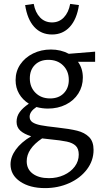

<svg xmlns="http://www.w3.org/2000/svg" viewBox="-20 -676 526 985"><path d="M468 -359H380Q405 -325 405 -278Q405 -233 382 -196.5Q359 -160 318 -139.5Q277 -119 226 -119Q196 -119 167 -127Q132 -104 132 -77Q132 -59 146.5 -49Q161 -39 189 -33.5Q217 -28 273 -22Q337 -15 375.5 -5.5Q414 4 437 27Q460 50 460 93Q460 148 426 193Q392 238 335 263.5Q278 289 211 289Q133 289 83.5 255.5Q34 222 34 167Q34 129 61 91.5Q88 54 140 23Q104 12 84.5 -5.5Q65 -23 65 -51Q65 -79 81 -101Q97 -123 128 -144Q96 -164 78 -195Q60 -226 60 -265Q60 -310 84 -345.5Q108 -381 149.5 -401.5Q191 -422 241 -422Q292 -422 333 -400L468 -411ZM333 -266Q333 -311 304 -340Q275 -369 228 -369Q185 -369 159 -343Q133 -317 133 -274Q133 -229 162 -200Q191 -171 237 -171Q281 -171 307 -197.5Q333 -224 333 -266ZM231 38 196 34Q117 87 117 151Q117 192 148 215Q179 238 231 238Q273 238 308 222Q343 206 363.5 178.5Q384 151 384 117Q384 87 368.5 72Q353 57 323 50.5Q293 44 231 38ZM109 -650 153 -656Q161 -612 185.5 -586.5Q210 -561 247 -561Q283 -561 307.5 -586.5Q332 -612 340 -656L385 -650Q374 -577 338 -538Q302 -499 247 -499Q191 -499 155.5 -538Q120 -577 109 -650Z"/></svg>

Font: Ysabeau Medium
Style: Regular
Weight: 500
Designer: Christian Thalmann (Catharsis Fonts)
Version: Version 0.003